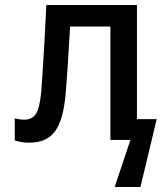

<svg xmlns="http://www.w3.org/2000/svg" viewBox="-20 -559 646 767"><path d="M96 11Q65 11 39 2V-86Q59 -81 77 -81Q108 -81 123.5 -104Q139 -127 145 -196Q148 -239 151 -284.5Q154 -330 157.5 -390Q161 -450 165 -539H527V-83H606L541 188H438L501 0H421V-453H260Q255 -366 251 -303.5Q247 -241 242 -182Q233 -80 200 -34.5Q167 11 96 11Z"/></svg>

Font: Noto Sans Mono Medium
Style: Regular
Weight: 500
Designer: Monotype Design Team
Foundry: Monotype Imaging Inc.
Version: Version 2.014